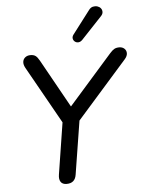

<svg xmlns="http://www.w3.org/2000/svg" viewBox="-62 -995 775 1050"><g transform="rotate(-5 325.5 -470.0)"><path d="M261 7Q238 7 228.5 -7.5Q219 -22 223 -47L273 -365L283 -303L91 -645Q81 -663 82.5 -678Q84 -693 95.5 -702.5Q107 -712 125 -712Q142 -712 152.5 -704.5Q163 -697 174 -677L330 -397H307L560 -684Q574 -700 585 -706Q596 -712 612 -712Q629 -712 640 -702Q651 -692 651 -676.5Q651 -661 637 -645L335 -303L366 -365L314 -39Q307 7 261 7ZM414 -770Q404 -760 393 -759Q382 -758 373.5 -764.5Q365 -771 363 -781.5Q361 -792 369 -803L465 -929Q475 -943 488 -946Q501 -949 512.5 -945.5Q524 -942 531 -933.5Q538 -925 538 -913Q538 -901 526 -889Z"/></g></svg>

Font: Nunito ExtraLight Medium
Style: Italic
Weight: 500
Italic angle: -9°
Version: Version 3.602